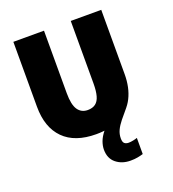

<svg xmlns="http://www.w3.org/2000/svg" viewBox="-166 -840 1089 1207"><g transform="rotate(-20 378.5 -237.0)"><path d="M489 88Q489 113 499.5 121.5Q510 130 527 130Q540 130 557.5 126.5Q575 123 585 119V227Q569 232 548 236Q527 240 500 240Q443 240 404 208.5Q365 177 365 118Q365 93 375 65Q385 37 410 6Q435 -25 479 -59L588 -83Q558 -48 535.5 -20Q513 8 501 33.5Q489 59 489 88ZM650 -284Q650 -194 617 -128Q584 -62 518.5 -26Q453 10 354 10Q212 10 137 -65.5Q62 -141 62 -280V-714H267V-295Q267 -219 290 -185Q313 -151 356 -151Q388 -151 408 -166Q428 -181 437 -213Q446 -245 446 -296V-714H650Z"/></g></svg>

Font: Noto Sans Display Black
Style: Regular
Weight: 900
Designer: Monotype Design Team
Foundry: Monotype Imaging Inc.
Version: Version 2.003